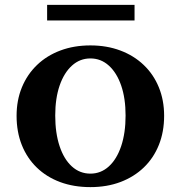

<svg xmlns="http://www.w3.org/2000/svg" viewBox="-20 -746 740 786"><path d="M172.9 -726.1H530.8V-662.1H172.9ZM350.1 -560.1Q417 -560.1 472.4 -539.3Q527.8 -518.6 568.1 -480.2Q608.4 -441.9 630.1 -388.9Q651.9 -335.9 651.9 -272Q651.9 -206.5 630.4 -152.8Q608.9 -99.1 568.8 -60.5Q528.8 -22 473.4 -1Q418 20 350.1 20Q281.7 20 226.1 -0.7Q170.4 -21.5 130.6 -60.1Q90.8 -98.6 69.3 -152.3Q47.9 -206.1 47.9 -272Q47.9 -335.9 69.8 -388.9Q91.8 -441.9 131.8 -480.2Q171.9 -518.6 227.3 -539.3Q282.7 -560.1 350.1 -560.1ZM350.1 -506.8Q307.1 -506.8 274.7 -477.5Q242.2 -448.2 224.1 -395.8Q206.1 -343.3 206.1 -272.9Q206.1 -201.7 223.9 -147.9Q241.7 -94.2 274.2 -64.7Q306.6 -35.2 350.1 -35.2Q393.1 -35.2 425.5 -64.7Q458 -94.2 476.1 -147.9Q494.1 -201.7 494.1 -272.9Q494.1 -343.3 476.1 -395.8Q458 -448.2 425.5 -477.5Q393.1 -506.8 350.1 -506.8Z"/></svg>

Font: BIZ UDPMincho
Style: Bold
Weight: 700
Designer: TypeBank Co., Ltd.
Foundry: Morisawa Inc.
Version: Version 1.06